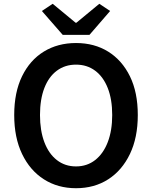

<svg xmlns="http://www.w3.org/2000/svg" viewBox="-20 -979 802 1013"><path d="M381 14Q285 14 211.5 -33Q138 -80 96.5 -166.5Q55 -253 55 -372Q55 -492 96.5 -577Q138 -662 211.5 -707Q285 -752 381 -752Q478 -752 551 -706.5Q624 -661 665.5 -576.5Q707 -492 707 -372Q707 -253 665.5 -166.5Q624 -80 551 -33Q478 14 381 14ZM381 -101Q439 -101 482 -134.5Q525 -168 548.5 -229Q572 -290 572 -372Q572 -455 548.5 -514.5Q525 -574 482 -606Q439 -638 381 -638Q323 -638 280 -606Q237 -574 214 -514.5Q191 -455 191 -372Q191 -290 214 -229Q237 -168 280 -134.5Q323 -101 381 -101ZM311 -795 201 -921 258 -959 379 -859H383L504 -959L561 -921L452 -795Z"/></svg>

Font: Noto Sans KR SemiBold
Style: Regular
Weight: 600
Designer: Ryoko NISHIZUKA  (kana, bopomofo & ideographs); Paul D. Hunt (Latin, Greek & Cyrillic); Sandoll Communications , Soo-you
Foundry: Adobe
Version: Version 2.004-H2;hotconv 1.0.118;makeotfexe 2.5.65603